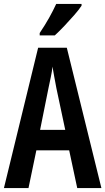

<svg xmlns="http://www.w3.org/2000/svg" viewBox="-20 -957 536 977"><path d="M373 0 332 -192H165L125 0H0L174 -714H320L496 0ZM267 -508Q260 -542 256 -567Q252 -592 247 -618Q245 -595 238.5 -564.5Q232 -534 227 -510L184 -296H312ZM395 -928Q382 -908 358 -880.5Q334 -853 307.5 -825Q281 -797 259 -777H182V-789Q209 -829 230 -866.5Q251 -904 266 -937H395Z"/></svg>

Font: Noto Sans Gujarati UI ExtraCondensed SemiBold
Style: Regular
Weight: 600
Width: 2
Designer: Jelle Bosma - Monotype Design Team, Universal Thirst
Foundry: Monotype Imaging Inc.
Version: Version 2.106; ttfautohint (v1.8.4.7-5d5b)